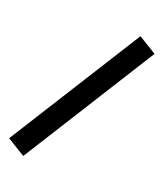

<svg xmlns="http://www.w3.org/2000/svg" viewBox="-232 -889 925 1088"><g transform="rotate(30 231.0 -345.0)"><path d="M114 115 -5.5 68 350 -805 469 -758Z"/></g></svg>

Font: Geologica Cursive SemiBold
Style: Regular
Weight: 600
Designer: Sindre Bremnes, Frode Helland
Foundry: Monokrom Skriftforlag AS
Version: Version 1.010;gftools[0.9.28]